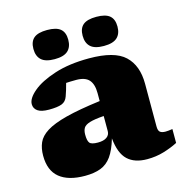

<svg xmlns="http://www.w3.org/2000/svg" viewBox="-109 -825 907 942"><g transform="rotate(-15 345.0 -354.0)"><path d="M681.5 -25.5Q648.5 -8.5 609 3.2Q569.5 15 525 15Q461 15 425.8 -18Q390.5 -51 383 -128.5Q366.5 -72.5 344 -41.2Q321.5 -10 288.8 2.5Q256 15 209 15Q124.5 15 79.8 -21.5Q35 -58 35 -133.5Q35 -170.5 47.5 -199.2Q60 -228 95.2 -250.2Q130.5 -272.5 197.2 -289.8Q264 -307 372.5 -321V-361Q372.5 -406.5 352.8 -428.8Q333 -451 287.5 -451Q270 -451 257.8 -450.5Q245.5 -450 236.5 -449.5Q227.5 -414.5 217 -385.5Q208.5 -361 186.8 -352.8Q165 -344.5 122 -344.5Q82.5 -344.5 64.5 -357.5Q46.5 -370.5 46.5 -392Q46.5 -421.5 86.5 -455.2Q126.5 -489 200.5 -513Q274.5 -537 375.5 -537Q505 -537 557.2 -487.5Q609.5 -438 609.5 -345.5V-128.5Q609.5 -107 618.5 -99.8Q627.5 -92.5 646 -92.5Q659 -92.5 681.5 -96ZM261 -180Q261 -149 270 -137.8Q279 -126.5 312 -126.5Q341.5 -126.5 357 -137.8Q372.5 -149 372.5 -168V-245Q324.5 -241.5 300.5 -234Q276.5 -226.5 268.8 -213.8Q261 -201 261 -180ZM213 -576.5Q166.5 -576.5 145.5 -595.8Q124.5 -615 124.5 -652Q124.5 -689 145.5 -706.8Q166.5 -724.5 213 -724.5Q259.5 -724.5 280.5 -706.8Q301.5 -689 301.5 -652Q301.5 -615 280.5 -595.8Q259.5 -576.5 213 -576.5ZM463 -576.5Q416.5 -576.5 395.5 -595.8Q374.5 -615 374.5 -652Q374.5 -689 395.5 -706.8Q416.5 -724.5 463 -724.5Q509.5 -724.5 530.5 -706.8Q551.5 -689 551.5 -652Q551.5 -615 530.5 -595.8Q509.5 -576.5 463 -576.5Z"/></g></svg>

Font: Newsreader Caption ExtraBold
Style: Regular
Weight: 800
Designer: Hugues Gentile
Foundry: Production Type
Version: Version 1.001